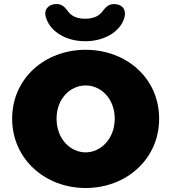

<svg xmlns="http://www.w3.org/2000/svg" viewBox="-20 -932 860 964"><path d="M410 12C614 12 779 -133 779 -336C779 -540 614 -682 410 -682C206 -682 41 -539 41 -336C41 -134 206 12 410 12ZM410 -167C334 -167 264 -234 264 -336C264 -438 334 -503 410 -503C486 -503 556 -438 556 -336C556 -235 486 -167 410 -167ZM408 -725C505 -725 581 -773 603 -838C617 -880 597 -907 562 -911C516 -916 504 -883 487 -866C469 -848 444 -838 408 -838C372 -838 346 -848 329 -866C312 -883 300 -917 254 -911C219 -907 196 -879 213 -838C235 -773 311 -725 408 -725Z"/></svg>

Font: SN Pro Black
Style: Regular
Weight: 900
Designer: Tobias Whetton
Foundry: Supernotes
Version: Version 1.001;Glyphs 3.2 (3249)